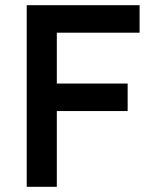

<svg xmlns="http://www.w3.org/2000/svg" viewBox="-20 -720 590 740"><path d="M83 0V-700H518V-594H199V-398H472V-292H199V0Z"/></svg>

Font: Figtree Light SemiBold
Style: Regular
Weight: 600
Version: Version 2.002